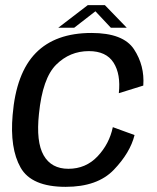

<svg xmlns="http://www.w3.org/2000/svg" viewBox="-20 -727 614 752"><path d="M237.1 4.8Q361.8 4.8 425.8 -62Q489.8 -128.7 507 -198L421.9 -229Q408.2 -163.3 362.1 -114.6Q316 -65.9 247.9 -65.9Q181.1 -65.9 151 -118.6Q120.8 -171.3 132.6 -281.3Q146.6 -420.8 200.1 -473.8Q253.6 -526.8 328 -526.8Q395.9 -526.8 424.7 -481.7Q453.5 -436.6 445.4 -362L541.2 -391.8Q546.9 -469.9 504.9 -533.9Q462.9 -597.9 338.3 -597.9Q197 -597.9 120 -519.3Q43.1 -440.7 29.5 -276.9Q18 -146 60.7 -70.6Q103.4 4.8 237.1 4.8ZM208.1 -618.3H270.5L353.7 -682.8L414.3 -618.3H476.5L390.7 -707H323.9Z"/></svg>

Font: Anybody Thin
Style: Italic
Weight: 100
Italic angle: -10°
Designer: Tyler Finck
Foundry: Etcetera Type Company
Version: Version 1.114;gftools[0.9.25]